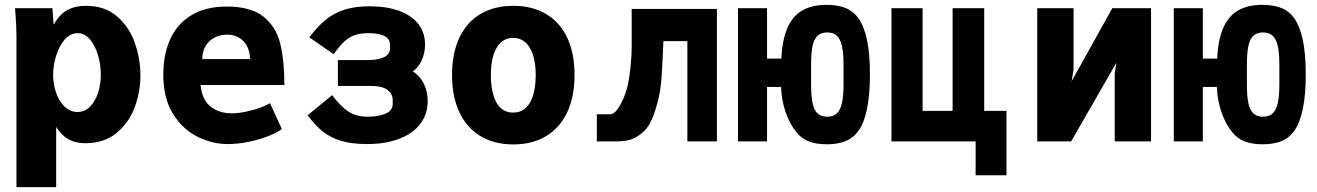

<svg xmlns="http://www.w3.org/2000/svg" viewBox="-20 -584 5440 793"><path d="M43.5 -531 42 -550H196.5L201.5 -482Q226 -525 258.2 -542.5Q290.5 -560 334.5 -560Q413 -560 463.5 -516.2Q514 -472.5 537 -406.5Q560 -340.5 560 -271.5Q560 -205.5 536.5 -141.5Q513 -77.5 461.8 -35Q410.5 7.5 331.5 7.5Q292.5 7.5 263 -8.8Q233.5 -25 212 -60V189H48V-434Q48 -479.5 43.5 -531ZM396.5 -276Q396.5 -315 385.2 -354.5Q374 -394 352.2 -420.5Q330.5 -447 300.5 -447Q270.5 -447 247.5 -420.8Q224.5 -394.5 212 -354.5Q199.5 -314.5 199.5 -275Q199.5 -236.5 211.8 -201Q224 -165.5 247 -143.5Q270 -121.5 300 -121.5Q330.5 -121.5 352.2 -144Q374 -166.5 385.2 -202Q396.5 -237.5 396.5 -276Z M654.5 -275Q654.5 -361 684.2 -424.5Q714 -488 772.8 -522.5Q831.5 -557 916.5 -557Q1015.5 -557 1067.8 -515.5Q1120 -474 1137.2 -404.8Q1154.5 -335.5 1154.5 -233H808.5Q814 -173 849 -144.5Q884 -116 937.5 -116Q964 -116 996 -122.8Q1028 -129.5 1055 -139.2Q1082 -149 1095 -158L1144 -51Q1124.5 -36 1088.2 -21.8Q1052 -7.5 1007.2 1.8Q962.5 11 919.5 11Q859 11 798 -18.2Q737 -47.5 695.8 -111.8Q654.5 -176 654.5 -275ZM918.5 -441Q890 -441 866.5 -429Q843 -417 829.2 -394.2Q815.5 -371.5 815.5 -340H1012.5Q1012.5 -369.5 1000.8 -392.5Q989 -415.5 967.5 -428.2Q946 -441 918.5 -441Z M1250.5 -108 1352 -191Q1386.5 -144.5 1419 -123.2Q1451.5 -102 1499.5 -102Q1543.5 -102 1572.8 -114.8Q1602 -127.5 1602 -155V-170Q1602 -197 1580 -213Q1558 -229 1511.5 -229H1375.5V-336H1501.5Q1542.5 -336 1566.8 -348.2Q1591 -360.5 1591 -385.5V-397.5Q1591 -447 1503 -447Q1469 -447 1445.5 -439Q1422 -431 1402.2 -412.8Q1382.5 -394.5 1358 -360L1257.5 -430Q1292.5 -475.5 1326.2 -503Q1360 -530.5 1403.5 -544.2Q1447 -558 1507 -558Q1577 -558 1628.5 -539.2Q1680 -520.5 1707.8 -484.8Q1735.5 -449 1735.5 -399.5Q1735.5 -365 1722 -335.2Q1708.5 -305.5 1685 -289Q1713 -272.5 1729.8 -239.5Q1746.5 -206.5 1746.5 -166Q1746.5 -112.5 1716 -72.5Q1685.5 -32.5 1628.8 -10.8Q1572 11 1496.5 11Q1433.5 11 1389.8 -2Q1346 -15 1314 -40.2Q1282 -65.5 1250.5 -108Z M1847 -274Q1847 -364.5 1877.5 -428.8Q1908 -493 1965 -526.5Q2022 -560 2100 -560Q2178 -560 2235 -526.5Q2292 -493 2322.5 -428.8Q2353 -364.5 2353 -274Q2353 -185 2322.8 -120.5Q2292.5 -56 2235.5 -21.8Q2178.5 12.5 2100 12.5Q2021.5 12.5 1964.5 -21.8Q1907.5 -56 1877.2 -120.8Q1847 -185.5 1847 -274ZM2192.5 -274Q2192.5 -346.5 2168 -387Q2143.5 -427.5 2099.5 -427.5Q2055.5 -427.5 2031.5 -387Q2007.5 -346.5 2007.5 -274Q2007.5 -201 2030.8 -160Q2054 -119 2099.5 -119Q2145 -119 2168.8 -160.2Q2192.5 -201.5 2192.5 -274Z M2445 -112H2500Q2519.5 -112 2539.5 -146.8Q2559.5 -181.5 2570 -221Q2578.5 -253.5 2583.8 -303Q2589 -352.5 2589 -396V-547H2941V0H2819V-414H2720L2717 -347Q2713.5 -264 2708.5 -225.5Q2703.5 -187 2691 -144Q2678.5 -100.5 2664.2 -74.5Q2650 -48.5 2628 -32Q2607 -14.5 2583.8 -7.2Q2560.5 0 2525 0H2445Z M3267 -41Q3242.5 -71 3225.2 -119.8Q3208 -168.5 3206 -225H3148V0H3028V-550H3148V-342H3207Q3211 -419.5 3232 -468.2Q3253 -517 3293 -540.5Q3333 -564 3395 -564Q3440 -564 3472.2 -551Q3504.5 -538 3526 -508Q3549 -475 3561 -418.2Q3573 -361.5 3573 -276Q3573 -111.5 3526 -44Q3504.5 -14 3472.2 -1Q3440 12 3395 12Q3351.5 12 3320 -0.2Q3288.5 -12.5 3267 -41ZM3464 -235V-317Q3464 -364.5 3457.5 -393.5Q3451 -422.5 3436.5 -436.2Q3422 -450 3397 -450Q3371 -450 3356.5 -436.2Q3342 -422.5 3336 -393.8Q3330 -365 3330 -317V-235Q3330 -187 3336 -158.2Q3342 -129.5 3356.5 -115.8Q3371 -102 3397 -102Q3422 -102 3436.5 -115.8Q3451 -129.5 3457.5 -158.5Q3464 -187.5 3464 -235Z M4009.5 0H3662V-550H3790.5V-126H3914.5V-550H4045V-126H4137V140H4009.5Z M4264 -550H4414V-297L4406 -248.5L4574 -550H4734V0H4584V-280.5L4591 -325L4404 0H4264Z M5067 -41Q5042.5 -71 5025.2 -119.8Q5008 -168.5 5006 -225H4948V0H4828V-550H4948V-342H5007Q5011 -419.5 5032 -468.2Q5053 -517 5093 -540.5Q5133 -564 5195 -564Q5240 -564 5272.2 -551Q5304.5 -538 5326 -508Q5349 -475 5361 -418.2Q5373 -361.5 5373 -276Q5373 -111.5 5326 -44Q5304.5 -14 5272.2 -1Q5240 12 5195 12Q5151.5 12 5120 -0.2Q5088.5 -12.5 5067 -41ZM5264 -235V-317Q5264 -364.5 5257.5 -393.5Q5251 -422.5 5236.5 -436.2Q5222 -450 5197 -450Q5171 -450 5156.5 -436.2Q5142 -422.5 5136 -393.8Q5130 -365 5130 -317V-235Q5130 -187 5136 -158.2Q5142 -129.5 5156.5 -115.8Q5171 -102 5197 -102Q5222 -102 5236.5 -115.8Q5251 -129.5 5257.5 -158.5Q5264 -187.5 5264 -235Z"/></svg>

Font: JuliaMono Black
Style: Regular
Weight: 900
Monospace: yes
Designer: cormullion
Foundry: corm
Version: Version 0.054; ttfautohint (v1.8.4)